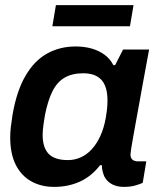

<svg xmlns="http://www.w3.org/2000/svg" viewBox="-20 -720 627 752"><path d="M192 12Q141 12 102 -10Q63 -32 41.5 -75Q20 -118 20 -182Q20 -202 22.5 -223.5Q25 -245 29 -270Q45 -363 79.5 -422.5Q114 -482 164 -510Q214 -538 276 -538Q310 -538 338.5 -530Q367 -522 389 -506Q411 -490 424 -465H431L462 -526H564L540 -396Q533 -355 525.5 -315.5Q518 -276 512 -241.5Q506 -207 501 -180Q496 -153 493.5 -136Q491 -119 491 -115Q491 -101 499 -94.5Q507 -88 520 -88H553L539 -4Q529 1 510 6.5Q491 12 465 12Q439 12 419.5 2Q400 -8 389 -28Q385 -37 382 -48.5Q379 -60 379 -73H372Q339 -30 293.5 -9Q248 12 192 12ZM246 -93Q273 -93 297 -104Q321 -115 340 -136Q359 -157 373 -187.5Q387 -218 394 -257Q397 -274 398.5 -286.5Q400 -299 400.5 -309Q401 -319 401 -327Q401 -362 391 -385.5Q381 -409 360 -421Q339 -433 306 -433Q262 -433 232.5 -415.5Q203 -398 185 -361.5Q167 -325 156 -269Q153 -251 151 -237Q149 -223 148 -212Q147 -201 147 -192Q147 -142 170.5 -117.5Q194 -93 246 -93ZM185 -617 199 -700H503L489 -617Z"/></svg>

Font: Archivo SemiBold SemiBold
Style: Italic
Weight: 600
Italic angle: -10°
Version: Version 2.001